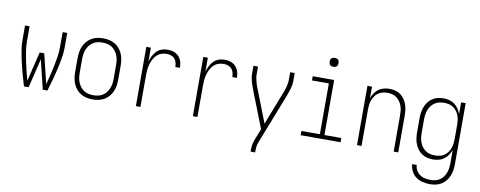

<svg xmlns="http://www.w3.org/2000/svg" viewBox="-74 -1072 4147 1659"><g transform="rotate(10 2000.0 -243.0)"><path d="M147 0Q138 -32 128.5 -64Q119 -96 110.5 -128Q102 -160 94.5 -192.5Q87 -225 80.5 -258Q74 -291 69.5 -324Q65 -357 65 -390V-520H105V-390Q105 -347 111.5 -304.5Q118 -262 126.5 -220Q135 -178 145.5 -136Q156 -94 167 -53L230 -312H270L333 -53Q344 -94 354.5 -136Q365 -178 373.5 -220Q382 -262 388.5 -304.5Q395 -347 395 -390V-520H435V-390Q435 -357 430.5 -324Q426 -291 419.5 -258Q413 -225 405.5 -192.5Q398 -160 389.5 -128Q381 -96 371.5 -64Q362 -32 353 0H312L250 -256L188 0Z M750 8Q723 8 697 2.5Q671 -3 648 -16.5Q625 -30 607.5 -50.5Q590 -71 579.5 -95.5Q569 -120 565 -146.5Q561 -173 561 -200V-320Q561 -347 565 -373.5Q569 -400 579.5 -424.5Q590 -449 607.5 -469.5Q625 -490 648 -503.5Q671 -517 697 -522.5Q723 -528 750 -528Q777 -528 803 -522.5Q829 -517 852 -503.5Q875 -490 892.5 -469.5Q910 -449 920.5 -424.5Q931 -400 935 -373.5Q939 -347 939 -320V-200Q939 -173 935 -146.5Q931 -120 920.5 -95.5Q910 -71 892.5 -50.5Q875 -30 852 -16.5Q829 -3 803 2.5Q777 8 750 8ZM750 -29Q772 -29 793 -33.5Q814 -38 832 -49.5Q850 -61 863.5 -78.5Q877 -96 885 -116Q893 -136 896 -157Q899 -178 899 -200V-320Q899 -342 896 -363Q893 -384 885 -404Q877 -424 863.5 -441.5Q850 -459 832 -470.5Q814 -482 793 -486.5Q772 -491 750 -491Q728 -491 707 -486.5Q686 -482 668 -470.5Q650 -459 636.5 -441.5Q623 -424 615 -404Q607 -384 604 -363Q601 -342 601 -320V-200Q601 -178 604 -157Q607 -136 615 -116Q623 -96 636.5 -78.5Q650 -61 668 -49.5Q686 -38 707 -33.5Q728 -29 750 -29Z M1129 0V-520H1169V-398Q1176 -423 1188 -447Q1200 -471 1218 -490Q1236 -509 1261 -518.5Q1286 -528 1313 -528Q1331 -528 1349 -525Q1367 -522 1383 -514Q1399 -506 1412 -492.5Q1425 -479 1432.5 -462.5Q1440 -446 1443 -428Q1446 -410 1446 -392H1406Q1406 -411 1401 -430.5Q1396 -450 1383 -464.5Q1370 -479 1351 -485Q1332 -491 1313 -491Q1288 -491 1265 -482.5Q1242 -474 1225 -457Q1208 -440 1197 -417.5Q1186 -395 1179.5 -371.5Q1173 -348 1171 -324Q1169 -300 1169 -276V0Z M1629 0V-520H1669V-398Q1676 -423 1688 -447Q1700 -471 1718 -490Q1736 -509 1761 -518.5Q1786 -528 1813 -528Q1831 -528 1849 -525Q1867 -522 1883 -514Q1899 -506 1912 -492.5Q1925 -479 1932.5 -462.5Q1940 -446 1943 -428Q1946 -410 1946 -392H1906Q1906 -411 1901 -430.5Q1896 -450 1883 -464.5Q1870 -479 1851 -485Q1832 -491 1813 -491Q1788 -491 1765 -482.5Q1742 -474 1725 -457Q1708 -440 1697 -417.5Q1686 -395 1679.5 -371.5Q1673 -348 1671 -324Q1669 -300 1669 -276V0Z M2173 215V208Q2173 184 2176 161Q2179 138 2187 116L2229 9L2104 -310Q2098 -327 2092 -343.5Q2086 -360 2081 -377Q2076 -394 2072.5 -411.5Q2069 -429 2069 -447V-520H2109V-447Q2109 -431 2112.5 -415Q2116 -399 2120 -383.5Q2124 -368 2129.5 -353Q2135 -338 2141 -324L2250 -44L2359 -324Q2365 -338 2370.5 -353Q2376 -368 2380 -383.5Q2384 -399 2387.5 -415Q2391 -431 2391 -447V-520H2431V-447Q2431 -429 2427.5 -411.5Q2424 -394 2419 -377Q2414 -360 2408 -343.5Q2402 -327 2396 -310L2224 129Q2217 148 2215 168Q2213 188 2213 208V215Z M2575 0V-37H2737V-483H2589V-520H2777V-37H2925V0ZM2750 -631Q2742 -631 2734.5 -633Q2727 -635 2721 -641Q2715 -647 2713 -654.5Q2711 -662 2711 -670Q2711 -678 2713 -685.5Q2715 -693 2721 -699Q2727 -705 2734.5 -707Q2742 -709 2750 -709Q2758 -709 2765.5 -707Q2773 -705 2779 -699Q2785 -693 2787 -685.5Q2789 -678 2789 -670Q2789 -662 2787 -654.5Q2785 -647 2779 -641Q2773 -635 2765.5 -633Q2758 -631 2750 -631Z M3069 0V-520H3109V-418Q3117 -442 3131.5 -463.5Q3146 -485 3166.5 -500Q3187 -515 3212 -521.5Q3237 -528 3263 -528Q3288 -528 3313 -521.5Q3338 -515 3358.5 -500.5Q3379 -486 3393.5 -464.5Q3408 -443 3416.5 -419.5Q3425 -396 3428 -370.5Q3431 -345 3431 -320V0H3391V-320Q3391 -341 3388.5 -362Q3386 -383 3378.5 -402.5Q3371 -422 3359 -439.5Q3347 -457 3329.5 -469Q3312 -481 3291.5 -486Q3271 -491 3250 -491Q3229 -491 3208.5 -486Q3188 -481 3170.5 -469Q3153 -457 3141 -439.5Q3129 -422 3121.5 -402.5Q3114 -383 3111.5 -362Q3109 -341 3109 -320V0Z M3747 223Q3715 223 3683 215.5Q3651 208 3625 189Q3599 170 3584 140.5Q3569 111 3567 79H3607Q3608 104 3620.5 126Q3633 148 3653 162Q3673 176 3697.5 181Q3722 186 3747 186Q3768 186 3789 181Q3810 176 3827.5 164.5Q3845 153 3857.5 135.5Q3870 118 3877.5 98Q3885 78 3888 57Q3891 36 3891 15V-102Q3882 -78 3867.5 -56.5Q3853 -35 3832.5 -20Q3812 -5 3787 1.5Q3762 8 3736 8Q3711 8 3685.5 2Q3660 -4 3638.5 -18.5Q3617 -33 3601.5 -54Q3586 -75 3577 -99Q3568 -123 3564.5 -148.5Q3561 -174 3561 -200V-320Q3561 -346 3564.5 -371.5Q3568 -397 3577 -421Q3586 -445 3601.5 -466Q3617 -487 3638.5 -501.5Q3660 -516 3685.5 -522Q3711 -528 3736 -528Q3762 -528 3787 -521.5Q3812 -515 3832.5 -500Q3853 -485 3867.5 -463.5Q3882 -442 3891 -418V-520H3931V15Q3931 41 3927 67.5Q3923 94 3913 118Q3903 142 3886.5 163Q3870 184 3847.5 198Q3825 212 3799 217.5Q3773 223 3747 223ZM3749 -29Q3770 -29 3791 -34Q3812 -39 3829 -51Q3846 -63 3858.5 -80Q3871 -97 3878.5 -117Q3886 -137 3888.5 -158Q3891 -179 3891 -200V-320Q3891 -341 3888.5 -362Q3886 -383 3878.5 -403Q3871 -423 3858.5 -440Q3846 -457 3829 -469Q3812 -481 3791 -486Q3770 -491 3749 -491Q3728 -491 3706.5 -486.5Q3685 -482 3667 -470Q3649 -458 3636 -441Q3623 -424 3615 -404Q3607 -384 3604 -362.5Q3601 -341 3601 -320V-200Q3601 -179 3604 -157.5Q3607 -136 3615 -116Q3623 -96 3636 -79Q3649 -62 3667 -50Q3685 -38 3706.5 -33.5Q3728 -29 3749 -29Z"/></g></svg>

Font: Iosevka Curly Extralight
Style: Regular
Weight: 200
Monospace: yes
Designer: Belleve Invis
Foundry: Belleve Invis
Version: Version 22.1.2; ttfautohint (v1.8.4)